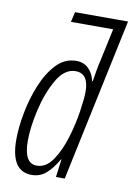

<svg xmlns="http://www.w3.org/2000/svg" viewBox="-87 -815 610 881"><g transform="rotate(10 218.5 -375.0)"><path d="M79 -141Q79 -204 98 -287Q117 -370 153 -432Q189 -494 240 -494Q301 -494 301 -409Q301 -378 292 -317.5Q283 -257 263.5 -192Q244 -127 213 -81.5Q182 -36 139 -36Q79 -36 79 -141ZM244 -84H246L235 0H276L437 -760H190L179 -713H376L344 -564Q338 -540 333.5 -513.5Q329 -487 325 -462H322Q315 -497 292.5 -519Q270 -541 235 -541Q182 -541 143 -500Q104 -459 78 -395.5Q52 -332 39 -263Q26 -194 26 -138Q26 10 123 10Q162 10 190.5 -15Q219 -40 244 -84Z"/></g></svg>

Font: Noto Sans Display Condensed Light
Style: Italic
Weight: 300
Width: 3
Designer: Monotype Design team
Foundry: Monotype Imaging Inc.
Version: 1.000